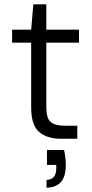

<svg xmlns="http://www.w3.org/2000/svg" viewBox="-20 -641 423 887"><path d="M262 0Q197 0 160.5 -31.5Q124 -63 124 -145V-444H36V-504H124L134 -621H194V-504H345V-444H194V-145Q194 -95 214 -77.5Q234 -60 285 -60H337V0ZM195 226V190Q240 190 240 135V121H197V52H276Q284 90 284 119Q284 177 260 201.5Q236 226 195 226Z"/></svg>

Font: DM Sans Light
Style: Regular
Weight: 300
Designer: Colophon Foundry, Jonny Pinhorn
Foundry: Colophon Foundry
Version: Version 4.004; ttfautohint (v1.8.4.7-5d5b)